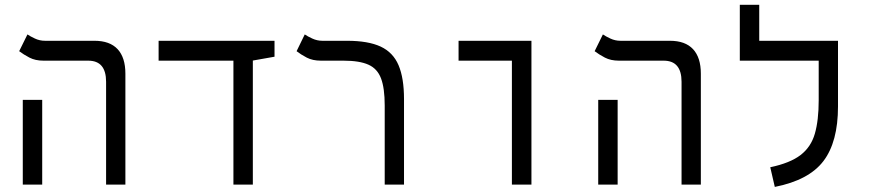

<svg xmlns="http://www.w3.org/2000/svg" viewBox="-20 -752 3556 782"><path d="M412.1 0V-418.9Q412.1 -504.9 339.4 -504.9H157.2Q124 -504.9 100.1 -517.3Q76.2 -529.8 58.1 -543.5L91.8 -611.8Q103 -604 122.3 -595Q141.6 -585.9 163.6 -585.9H364.7Q427.2 -585.9 459 -551.8Q490.7 -517.6 490.7 -452.1V0ZM72.8 0V-345.2H151.9V0Z M930.7 0V-504.9H626V-585.9H1098.1V-521L1009.8 -505.4V0Z M1625.5 -348.6V0H1546.9V-322.3Q1546.9 -392.6 1532 -432.4Q1517.1 -472.2 1480.7 -488.5Q1444.3 -504.9 1378.9 -504.9H1287.1Q1253.4 -504.9 1229.5 -517.3Q1205.6 -529.8 1188 -543.5L1221.2 -611.8Q1232.4 -604 1252 -595Q1271.5 -585.9 1293 -585.9H1393.1Q1479.5 -585.9 1530.3 -562.3Q1581.1 -538.6 1603.3 -486.3Q1625.5 -434.1 1625.5 -348.6Z M2064.9 0V-504.9H1847.7V-585.9H2144.5V0Z M2755.9 0V-418.9Q2755.9 -504.9 2683.1 -504.9H2501Q2467.8 -504.9 2443.8 -517.3Q2419.9 -529.8 2401.9 -543.5L2435.5 -611.8Q2446.8 -604 2466.1 -595Q2485.4 -585.9 2507.3 -585.9H2708.5Q2771 -585.9 2802.7 -551.8Q2834.5 -517.6 2834.5 -452.1V0ZM2416.5 0V-345.2H2495.6V0Z M3393.1 -585.9V-318.4Q3393.1 -173.8 3333.7 -95.9Q3274.4 -18.1 3135.7 9.3L3117.2 -70.8Q3198.2 -87.9 3240.7 -120.6Q3283.2 -153.3 3298.8 -207.5Q3314.5 -261.7 3314.5 -343.3V-504.9H2993.2V-732.4H3072.3V-585.9Z"/></svg>

Font: Cascadia Code PL SemiLight
Style: Regular
Weight: 350
Monospace: yes
Designer: Aaron Bell
Foundry: Saja Typeworks
Version: Version 2404.023; ttfautohint (v1.8.4)